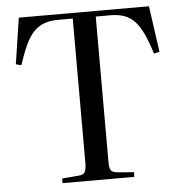

<svg xmlns="http://www.w3.org/2000/svg" viewBox="-52 -773 780 823"><g transform="rotate(-5 338.0 -361.5)"><path d="M184 0V-20L256 -26Q276 -27 282.5 -39Q289 -51 289 -76V-699H226Q191 -699 165.5 -689.5Q140 -680 120.5 -659.5Q101 -639 85 -604.5Q69 -570 52 -519L29 -525L59 -723H619L647 -525L623 -519Q607 -570 591 -604.5Q575 -639 556 -659.5Q537 -680 511.5 -689.5Q486 -699 452 -699H388V-72Q388 -47 394.5 -37.5Q401 -28 422 -26L493 -20V0Z"/></g></svg>

Font: Literata 60pt
Style: Regular
Weight: 400
Designer: Latin by Veronika Burian and Jose Scaglione. Greek by Irene Vlachou. Cyrillic by Vera Evstafieva.
Foundry: TypeTogether
Version: Version 3.002